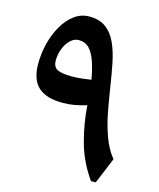

<svg xmlns="http://www.w3.org/2000/svg" viewBox="-117 -875 794 959"><g transform="rotate(15 279.5 -396.0)"><path d="M525.9 -134.3 470.2 0H445.3Q386.7 -83 361.3 -176.3Q335.9 -269.5 330.1 -361.3Q300.3 -352.1 270 -346.4Q239.7 -340.8 207 -340.8Q121.6 -340.8 80.3 -378.9Q39.1 -417 39.1 -498Q39.1 -551.8 52.2 -604Q65.4 -656.2 90.1 -698.7Q114.7 -741.2 149.2 -766.6Q183.6 -792 226.1 -792Q279.3 -792 312.7 -766.6Q346.2 -741.2 365.7 -697.5Q385.3 -653.8 396.5 -597.7Q407.7 -541.5 417 -480Q426.3 -419.9 438.2 -356Q450.2 -292 470.9 -234.4Q491.7 -176.8 525.9 -134.3ZM316.9 -489.3Q308.1 -539.6 294.9 -579.1Q281.7 -618.7 260.7 -641.6Q239.7 -664.6 205.6 -664.6Q181.6 -664.6 162.1 -646Q142.6 -627.4 131.1 -598.1Q119.6 -568.8 119.6 -537.1Q119.6 -502.9 142.8 -491.5Q166 -480 216.3 -480Q239.3 -480 265.6 -482.7Q292 -485.4 316.9 -489.3Z"/></g></svg>

Font: Pinar-FD SemiBold
Style: Regular
Weight: 600
Designer: Amin Abedi
Version: Version 2.000